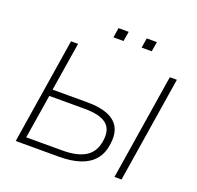

<svg xmlns="http://www.w3.org/2000/svg" viewBox="-149 -1043 1233 1202"><g transform="rotate(20 468.0 -442.0)"><path d="M77 0 189 -705H236L184 -381H416Q499 -381 552 -359.5Q605 -338 627.5 -295.5Q650 -253 641 -187Q633 -122 599 -81Q565 -40 506.5 -20Q448 0 365 0ZM131 -44H371Q475 -44 529 -80.5Q583 -117 592 -194Q602 -268 558 -302.5Q514 -337 414 -337H178ZM735 0 847 -705H894L782 0ZM618 -819 628 -884H696L685 -819ZM430 -819 440 -884H508L497 -819Z"/></g></svg>

Font: Nunito Sans 10pt SemiExpanded ExtraLight
Style: Italic
Weight: 250
Width: 6
Italic angle: -9°
Designer: Vernon Adams
Foundry: Vernon Adams
Version: Version 3.101;gftools[0.9.27]